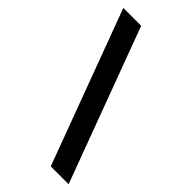

<svg xmlns="http://www.w3.org/2000/svg" viewBox="-224 -779 844 844"><g transform="rotate(45 197.5 -357.0)"><path d="M120 -716H9L276 2H387Z"/></g></svg>

Font: Noto Sans Myanmar SemiCondensed SemiBold
Style: Regular
Weight: 600
Width: 4
Designer: Monotype Design Team
Foundry: Monotype Imaging Inc.
Version: Version 2.107